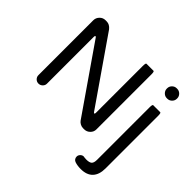

<svg xmlns="http://www.w3.org/2000/svg" viewBox="-211 -956 1443 1443"><g transform="rotate(45 511.0 -234.5)"><path d="M847.7 -649.4V-653.3Q847.7 -673.8 862.8 -689Q877.9 -704.1 898.4 -704.1H904.3Q924.8 -704.1 939.9 -689Q955.1 -673.8 955.1 -653.3V-649.4Q955.1 -628.9 939.9 -613.8Q924.8 -598.6 904.3 -598.6H898.4Q877.9 -598.6 862.8 -613.8Q847.7 -628.9 847.7 -649.4ZM93.8 -39.1V-622.1Q93.8 -648.4 112.8 -668Q131.8 -687.5 158.2 -687.5H170.9Q202.1 -687.5 225.6 -658.2L585.9 -137.7Q590.8 -131.8 593.8 -131.8Q595.7 -131.8 597.7 -134.8Q599.6 -137.7 599.6 -141.6V-641.6Q599.6 -673.8 607.4 -673.8H682.6Q690.4 -673.8 690.4 -641.6V-58.6Q690.4 -32.2 670.9 -13.2Q651.4 5.9 625 5.9H613.3Q597.7 5.9 583.5 -1.5Q569.3 -8.8 560.5 -20.5L198.2 -543.9Q193.4 -549.8 190.4 -549.8Q188.5 -549.8 186.5 -546.9Q184.6 -543.9 184.6 -540V-39.1Q184.6 -20.5 170.9 -7.3Q157.2 5.9 138.7 5.9Q120.1 5.9 106.9 -7.3Q93.8 -20.5 93.8 -39.1ZM755.9 226.6Q743.2 222.7 736.3 212.9Q729.5 203.1 729.5 190.4Q729.5 175.8 740.7 164.1Q752 152.3 767.6 152.3L779.3 154.3H782.2Q788.1 155.3 796.9 155.3Q829.1 155.3 842.3 143.6Q855.5 131.8 855.5 98.6V-457Q855.5 -489.3 863.3 -489.3H938.5Q946.3 -489.3 946.3 -457V100.6Q946.3 166 913.6 200.7Q880.9 235.4 817.4 235.4Q782.2 235.4 755.9 226.6Z"/></g></svg>

Font: YuPearl-Regular
Style: Regular
Weight: 400
Designer: Max Yao
Foundry: Max-Everyday
Version: Version 1.011; ttfautohint (v1.8.3)